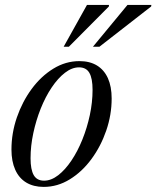

<svg xmlns="http://www.w3.org/2000/svg" viewBox="-20 -724 614 754"><path d="M292 -484Q332.5 -484 360.8 -466.8Q389 -449.5 403.8 -416.8Q418.5 -384 418.5 -337Q418.5 -273 397.2 -211.2Q376 -149.5 339.2 -99.5Q302.5 -49.5 254.2 -19.8Q206 10 151.5 10Q111.5 10 83 -7.2Q54.5 -24.5 39.8 -57.5Q25 -90.5 25 -136.5Q25 -201 46.2 -262.8Q67.5 -324.5 104.2 -374.5Q141 -424.5 189.2 -454.2Q237.5 -484 292 -484ZM153 -14.5Q181 -14.5 208.5 -35.8Q236 -57 260.5 -93.5Q285 -130 303.5 -176Q322 -222 332.8 -272.2Q343.5 -322.5 343.5 -371Q343.5 -416 331 -437.8Q318.5 -459.5 290.5 -459.5Q262.5 -459.5 235 -438.2Q207.5 -417 183 -380.5Q158.5 -344 140 -297.8Q121.5 -251.5 110.8 -201.2Q100 -151 100 -102.5Q100 -58 112.5 -36.2Q125 -14.5 153 -14.5ZM345 -540.5 480.5 -704.5H574.5L573.5 -698.5L370.5 -540.5ZM230 -540.5 321.5 -704.5H408L407.5 -698.5L250.5 -540.5Z"/></svg>

Font: Newsreader 48pt
Style: Italic
Weight: 400
Italic angle: -17°
Version: Version 1.003